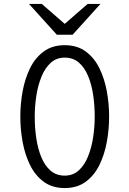

<svg xmlns="http://www.w3.org/2000/svg" viewBox="-20 -941 656 973"><path d="M308 12Q245 12 201.8 -19.8Q158.5 -51.5 132.5 -104.2Q106.5 -157 94.8 -221Q83 -285 83 -350Q83 -415 94.8 -479Q106.5 -543 132.5 -595.8Q158.5 -648.5 201.8 -680.2Q245 -712 308 -712Q371 -712 414.2 -680.2Q457.5 -648.5 483.5 -595.8Q509.5 -543 521.2 -479Q533 -415 533 -350Q533 -285 521.2 -221Q509.5 -157 483.5 -104.2Q457.5 -51.5 414.2 -19.8Q371 12 308 12ZM308 -51Q350.5 -51 379.5 -77.8Q408.5 -104.5 426.2 -148.5Q444 -192.5 452 -245.2Q460 -298 460 -350Q460 -407 452 -460.5Q444 -514 426.2 -556.5Q408.5 -599 379.5 -624Q350.5 -649 308 -649Q265.5 -649 236.5 -622.2Q207.5 -595.5 189.8 -551.5Q172 -507.5 164 -454.8Q156 -402 156 -350Q156 -293 164 -239.5Q172 -186 189.8 -143.5Q207.5 -101 236.5 -76Q265.5 -51 308 -51ZM268 -765 127 -921H192L308 -820L424 -921H489L348 -765Z"/></svg>

Font: Overpass Mono Light Light
Style: Regular
Weight: 300
Monospace: yes
Version: Version 4.000